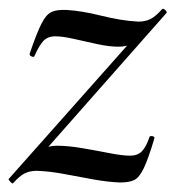

<svg xmlns="http://www.w3.org/2000/svg" viewBox="-29 -417 406 444"><path d="M1 7Q-1 8 -5.5 3Q-10 -2 -9 -3L308 -360L302 -349Q289 -326 277.5 -317.5Q266 -309 245 -309Q224 -309 196 -315Q168 -321 142 -327Q116 -333 99 -333Q81 -333 71 -322Q61 -311 51 -288Q50 -284 44 -286.5Q38 -289 40 -294Q56 -341 67 -362.5Q78 -384 90.5 -389.5Q103 -395 125 -394Q160 -392 206 -380.5Q252 -369 291 -367Q307 -367 319 -373Q331 -379 346 -396Q349 -398 353.5 -393.5Q358 -389 356 -387L40 -29L41 -40Q54 -63 68 -71.5Q82 -80 103 -80Q128 -80 160.5 -74.5Q193 -69 223.5 -63Q254 -57 272 -57Q289 -57 299 -67Q309 -77 317 -101Q319 -103 324 -102Q329 -101 328 -97Q314 -50 303.5 -28Q293 -6 281 -0.5Q269 5 249 5Q221 4 187.5 -2Q154 -8 120 -14.5Q86 -21 56 -22Q40 -22 28 -16Q16 -10 1 7Z"/></svg>

Font: Cormorant Medium
Style: Italic
Weight: 500
Italic angle: -10°
Designer: Christian Thalmann (Catharsis Fonts)
Foundry: Catharsis Fonts
Version: Version 4.000